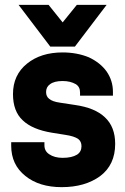

<svg xmlns="http://www.w3.org/2000/svg" viewBox="-20 -751 514 787"><path d="M179.2 -731 236.8 -659.2 294.9 -731H417L287.1 -560.1H186L56.2 -731ZM84 -29.8Q25.9 -75.7 25.9 -153.8V-168H162.1V-155.8Q162.1 -131.8 181.2 -119.1Q203.1 -104 236.8 -104Q274.4 -104 295.9 -117.2Q314 -128.9 314 -151.9Q314 -170.9 300.8 -181.2Q284.2 -192.9 248 -198.2L192.9 -207Q112.3 -220.2 73.2 -257.8Q33.2 -294.9 33.2 -365.2Q33.2 -443.8 90.8 -490.2Q147.5 -536.1 236.8 -536.1Q295.4 -536.1 344.2 -516.1Q391.1 -494.1 417 -458Q442.9 -420.4 442.9 -375V-358.9H308.1V-372.1Q308.1 -395 291 -405.8Q268.6 -418.9 236.8 -418.9Q202.1 -418.9 185.1 -405.8Q168.9 -394.5 168.9 -374Q168.9 -355.5 181.2 -346.2Q194.3 -334.5 226.1 -330.1L287.1 -320.8Q369.6 -309.1 410.2 -270Q452.1 -231 452.1 -161.1Q452.1 -75.2 390.1 -28.8Q328.1 16.1 232.9 16.1Q140.6 16.1 84 -29.8Z"/></svg>

Font: D-DIN-PRO Heavy
Style: Bold
Weight: 900
Designer: Charles Nix
Foundry: CyberFei
Version: Version 1.000;hotconv 1.0.109;makeotfexe 2.5.65596